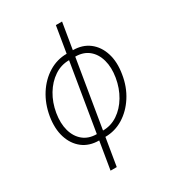

<svg xmlns="http://www.w3.org/2000/svg" viewBox="-220 -845 1048 1166"><g transform="rotate(-30 304.5 -262.0)"><path d="M236.8 10.7Q168.9 10.7 122.6 -25.1Q76.2 -61 56.6 -123.5Q37.1 -186 50.3 -266.6Q64 -347.2 104 -409.7Q144 -472.2 202.6 -508.1Q261.2 -543.9 328.6 -543.9H372.1Q439.5 -543.9 486.1 -508.1Q532.7 -472.2 552.2 -409.7Q571.8 -347.2 558.1 -266.6Q545.4 -186.5 505.1 -123.8Q464.8 -61 406.5 -25.1Q348.1 10.7 280.3 10.7ZM243.7 -29.8H287.1Q343.8 -29.8 391.1 -61.5Q438.5 -93.3 470.7 -147.5Q502.9 -201.7 514.2 -269Q525.4 -336.4 510.7 -389.4Q496.1 -442.4 459 -472.7Q421.9 -502.9 365.2 -502.9H321.8Q265.6 -502.9 218.3 -471.2Q170.9 -439.5 138.4 -385.5Q106 -331.5 94.7 -264.2Q83.5 -196.8 98.1 -143.8Q112.8 -90.8 150.1 -60.3Q187.5 -29.8 243.7 -29.8ZM205.1 204.1 359.4 -727.5H402.8L248.5 204.1Z"/></g></svg>

Font: Inter 20pt ExtraLight
Style: Italic
Weight: 250
Italic angle: -9.3988°
Version: Version 4.001;git-66647c0bb